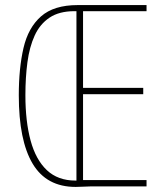

<svg xmlns="http://www.w3.org/2000/svg" viewBox="-20 -734 644 756"><path d="M286 -714H557V-690H307V-388H544V-363H307V-25H557V0H336Q323 0 309 1Q295 2 278 2Q163 2 108.5 -89.5Q54 -181 54 -359Q54 -465 72.5 -545Q91 -625 141.5 -669.5Q192 -714 286 -714ZM273 -690Q213 -690 175 -664.5Q137 -639 116.5 -594Q96 -549 88 -489Q80 -429 80 -359Q80 -256 100.5 -180.5Q121 -105 164.5 -64Q208 -23 277 -23H281V-690Z"/></svg>

Font: Noto Sans Telugu ExtraCondensed Thin
Style: Regular
Weight: 100
Width: 2
Designer: Jelle Bosma - Monotype Design Team
Foundry: Monotype Imaging Inc.
Version: Version 2.005; ttfautohint (v1.8.4.7-5d5b)